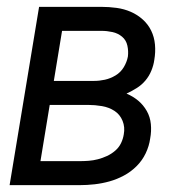

<svg xmlns="http://www.w3.org/2000/svg" viewBox="-20 -540 540 560"><path d="M8 0 94 -520H276Q298 -520 320 -517Q342 -514 361.5 -505.5Q381 -497 396.5 -483Q412 -469 421 -450.5Q430 -432 432 -410Q434 -388 430 -365Q428 -350 421.5 -334Q415 -318 404 -305Q393 -292 378.5 -283Q364 -274 349 -267Q368 -259 383 -246.5Q398 -234 408 -216.5Q418 -199 420 -178Q422 -157 418 -136Q415 -114 405 -93Q395 -72 378.5 -55.5Q362 -39 341.5 -28Q321 -17 299.5 -11Q278 -5 256 -2.5Q234 0 212 0ZM137 -304H254Q270 -304 286 -307.5Q302 -311 317 -320Q332 -329 341 -344Q350 -359 353 -375Q355 -391 351.5 -407Q348 -423 336 -433Q324 -443 308 -446.5Q292 -450 276 -450H161ZM98 -70H212Q225 -70 238.5 -71Q252 -72 265.5 -75.5Q279 -79 292 -85Q305 -91 316 -100.5Q327 -110 333 -122.5Q339 -135 341 -148Q345 -169 337.5 -187.5Q330 -206 314 -216.5Q298 -227 277.5 -230.5Q257 -234 237 -234H125Z"/></svg>

Font: Iosevka Oblique
Style: Regular
Weight: 400
Italic angle: -9°
Monospace: yes
Designer: Belleve Invis
Foundry: Belleve Invis
Version: Version 32.5.0; ttfautohint (v1.8.4)